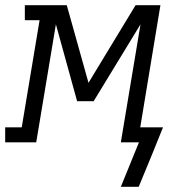

<svg xmlns="http://www.w3.org/2000/svg" viewBox="-60 -550 680 742"><path d="M407 172 477 0H407L483 -456L302 -159H238L156 -456L80 0H-40V-58H24L93 -472H36V-530H198L282 -230L464 -530H560L482 -58H570L528 46L476 172Z"/></svg>

Font: Iosevka Curly Slab LtEx
Style: Italic
Weight: 300
Width: 7
Italic angle: -9°
Monospace: yes
Designer: Belleve Invis
Foundry: Belleve Invis
Version: Version 11.1.0; ttfautohint (v1.8.3)